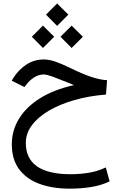

<svg xmlns="http://www.w3.org/2000/svg" viewBox="-20 -761 698 1111"><path d="M246.1 -676.3 310.5 -740.7 375.5 -676.3 310.5 -611.3ZM330.1 -548.3 394.5 -612.8 459.5 -548.3 394.5 -483.4ZM164.1 -548.3 228.5 -612.8 293.5 -548.3 228.5 -483.4ZM408.2 -268.6Q398.9 -272.5 391.6 -275.4Q384.3 -278.3 363.8 -286.6Q314.5 -306.6 282.2 -318.4Q250 -330.1 232.9 -330.1Q205.1 -330.1 179 -314Q152.8 -297.9 134.8 -274.4L121.6 -257.3L47.9 -293.9L55.2 -306.6Q85.9 -356.9 132.1 -387Q178.2 -417 233.4 -417Q264.2 -417 301.3 -404.1Q338.4 -391.1 381.3 -370.1Q457 -333 507.3 -316.2Q557.6 -299.3 599.6 -296.9L593.3 -213.9Q495.6 -206.1 411.4 -182.1Q327.1 -158.2 263.7 -121.1Q200.2 -84 164.8 -36.6Q129.4 10.7 129.4 65.9Q129.4 247.1 389.6 247.1Q442.4 247.1 493.2 238.8Q543.9 230.5 592.3 208L614.3 288.6Q565.4 312 506.8 321.3Q448.2 330.6 382.8 330.6Q284.2 330.6 208.7 303Q133.3 275.4 90.8 218.5Q48.3 161.6 48.3 73.7Q48.3 -4.9 89.4 -73Q130.4 -141.1 210.4 -191.7Q290.5 -242.2 408.2 -268.6Z"/></svg>

Font: Vazir UI
Style: Regular-UI
Weight: 400
Designer: Saber Rastikerdar
Foundry: Saber Rastikerdar
Version: Version 30.1.0